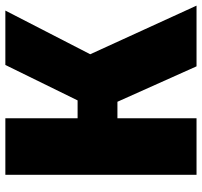

<svg xmlns="http://www.w3.org/2000/svg" viewBox="-38 -698 736 699"><g transform="rotate(-90 329.5 -348.0)"><path d="M659 0H438L309 -288H249V0H43V-696H249V-433H314L443 -696H641L482 -387Z"/></g></svg>

Font: Trujillo Black
Style: Regular
Weight: 900
Designer: Fira Sans original fonts by bBox Type GmbH, Carrois Corporate GbR, & Edenspiekermann AG / Changes by Cristiano Sobral
Foundry: Fira Sans original fonts by bBox Type GmbH, Carrois Corporate GbR, & Edenspiekermann AG / Changes by Cristiano Sobral
Version: Version 4.301;July 28, 2020;FontCreator 13.0.0.2655 64-bit